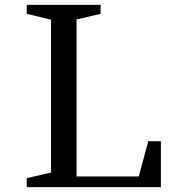

<svg xmlns="http://www.w3.org/2000/svg" viewBox="-20 -770 742 790"><path d="M90 -750H394V-713L295 -690V-44H551L590 -189H642V0H90V-37L190 -60V-689L90 -713Z"/></svg>

Font: Ledger
Style: Regular
Weight: 400
Designer: Denis Masharov
Foundry: Denis Masharov
Version: 1.001